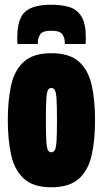

<svg xmlns="http://www.w3.org/2000/svg" viewBox="-20 -782 435 812"><path d="M13 -274Q13 -357 27 -421Q41 -485 81 -521Q121 -557 197 -557Q274 -557 314 -521Q354 -485 368 -421Q382 -357 382 -274Q382 -191 368 -127Q354 -63 314 -26.5Q274 10 197 10Q121 10 81 -26.5Q41 -63 27 -127Q13 -191 13 -274ZM174 -274Q174 -213 176 -184Q178 -155 183 -146.5Q188 -138 197 -138Q206 -138 211.5 -146.5Q217 -155 219 -184Q221 -213 221 -274Q221 -336 219 -364.5Q217 -393 211.5 -401.5Q206 -410 197 -410Q188 -410 183 -401.5Q178 -393 176 -364.5Q174 -336 174 -274ZM197 -762Q239 -762 272 -752.5Q305 -743 324 -713Q343 -683 343 -623Q343 -616 342.5 -609.5Q342 -603 342 -596H254V-602Q254 -621 244 -636.5Q234 -652 197 -652Q160 -652 150 -636.5Q140 -621 140 -602V-596H54Q53 -603 53 -609.5Q53 -616 53 -623Q53 -702 86 -732Q119 -762 197 -762Z"/></svg>

Font: Georama ExtraCondensed ExtraBold
Style: Regular
Weight: 800
Width: 2
Designer: Jean-Baptiste Levee
Foundry: Production Type
Version: Version 1.000